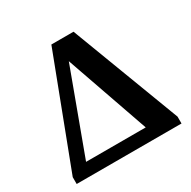

<svg xmlns="http://www.w3.org/2000/svg" viewBox="-158 -864 1017 1020"><g transform="rotate(-30 351.0 -354.5)"><path d="M29 -42 283 -709H419L672 -42V0H29ZM497 -77 319 -586 131 -77Z"/></g></svg>

Font: Trirong ExtraBold
Style: Regular
Weight: 800
Designer: Katatrad Team
Foundry: CadsonDemak
Version: Version 1.001